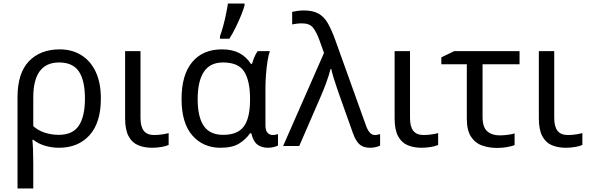

<svg xmlns="http://www.w3.org/2000/svg" viewBox="-20 -825 3329 1085"><path d="M550 -268Q550 -132 486 -61Q422 10 313 10Q272 10 234 -1.5Q196 -13 168 -35H163Q165 -18 166.5 17.5Q168 53 168 98V240H79V-275Q79 -412 143.5 -479Q208 -546 318 -546Q386 -546 438.5 -514Q491 -482 520.5 -420Q550 -358 550 -268ZM314 -472Q168 -472 168 -274V-112Q196 -87 234 -75Q272 -63 312 -63Q391 -63 425.5 -115Q460 -167 460 -268Q460 -371 425.5 -421.5Q391 -472 314 -472Z M774 -536V-158Q774 -110 792.5 -86Q811 -62 851 -62Q873 -62 896.5 -65.5Q920 -69 933 -73V-6Q919 1 892 5.5Q865 10 839 10Q795 10 760.5 -4.5Q726 -19 706.5 -55.5Q687 -92 687 -157V-536Z M1226 10Q1128 10 1067 -59.5Q1006 -129 1006 -266Q1006 -402 1066 -474Q1126 -546 1234 -546Q1293 -546 1332.5 -525Q1372 -504 1398 -464H1404Q1409 -481 1417 -501Q1425 -521 1436 -536H1505Q1497 -514 1491.5 -478Q1486 -442 1483 -402Q1480 -362 1480 -326V-118Q1480 -87 1492 -74.5Q1504 -62 1521 -62Q1529 -62 1538 -64Q1547 -66 1551 -67V-3Q1543 2 1527 6Q1511 10 1495 10Q1458 10 1434.5 -8Q1411 -26 1400 -72H1393Q1370 -38 1331.5 -14Q1293 10 1226 10ZM1241 -63Q1323 -63 1358 -110.5Q1393 -158 1393 -261V-267Q1393 -367 1360.5 -419.5Q1328 -472 1240 -472Q1167 -472 1132 -419Q1097 -366 1097 -265Q1097 -164 1131.5 -113.5Q1166 -63 1241 -63ZM1223 -606V-620Q1232 -644 1241 -677Q1250 -710 1257 -744Q1264 -778 1268 -805H1362V-794Q1356 -772 1342.5 -738.5Q1329 -705 1311.5 -669.5Q1294 -634 1276 -606Z M1580 0 1811 -526 1784 -601Q1768 -644 1749 -668.5Q1730 -693 1687 -693Q1669 -693 1655.5 -691Q1642 -689 1631 -687V-758Q1644 -761 1661.5 -763.5Q1679 -766 1697 -766Q1748 -766 1780 -748Q1812 -730 1833 -693Q1854 -656 1875 -598L2048 -116Q2067 -62 2098 -62Q2106 -62 2114.5 -64Q2123 -66 2128 -67V-2Q2117 3 2102.5 6.5Q2088 10 2071 10Q2034 10 2012.5 -8.5Q1991 -27 1975 -71L1902 -276Q1894 -300 1883.5 -329.5Q1873 -359 1864.5 -387.5Q1856 -416 1852 -435H1848Q1839 -400 1824.5 -360Q1810 -320 1793 -281L1671 0Z M2297 -536V-158Q2297 -110 2315.5 -86Q2334 -62 2374 -62Q2396 -62 2419.5 -65.5Q2443 -69 2456 -73V-6Q2442 1 2415 5.5Q2388 10 2362 10Q2318 10 2283.5 -4.5Q2249 -19 2229.5 -55.5Q2210 -92 2210 -157V-536Z M2916 -536V-462H2707V-164Q2707 -106 2733.5 -83Q2760 -60 2803 -60Q2825 -60 2848.5 -63Q2872 -66 2888 -71V-5Q2874 1 2846.5 6Q2819 11 2790 11Q2744 11 2705 -2.5Q2666 -16 2642 -52Q2618 -88 2618 -155V-462H2474V-501L2547 -536Z M3112 -536V-158Q3112 -110 3130.5 -86Q3149 -62 3189 -62Q3211 -62 3234.5 -65.5Q3258 -69 3271 -73V-6Q3257 1 3230 5.5Q3203 10 3177 10Q3133 10 3098.5 -4.5Q3064 -19 3044.5 -55.5Q3025 -92 3025 -157V-536Z"/></svg>

Font: Apis
Style: Regular
Weight: 400
Designer: Monotype Design Team
Foundry: Monotype Imaging Inc.
Version: Version 2.000; build 0001